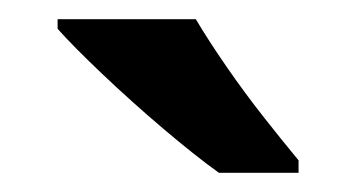

<svg xmlns="http://www.w3.org/2000/svg" viewBox="-20 -786 371 200"><path d="M184 -766Q197 -744 216 -716.5Q235 -689 255.5 -663Q276 -637 291 -619V-606H208Q183 -624 150 -652Q117 -680 86.5 -709Q56 -738 40 -756V-766Z"/></svg>

Font: Noto Sans SemiBold
Style: Regular
Weight: 600
Designer: Monotype Design Team
Foundry: Monotype Imaging Inc.
Version: Version 2.007